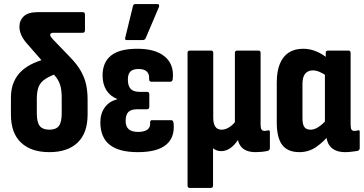

<svg xmlns="http://www.w3.org/2000/svg" viewBox="-20 -744 1798 949"><path d="M224 8Q134 8 84 -39Q34 -86 34 -178V-261Q34 -306 48.5 -339Q63 -372 88 -394.5Q113 -417 146.5 -432Q180 -447 218 -456L276 -386Q229 -370 204.5 -354Q180 -338 171 -315Q162 -292 162 -256V-183Q162 -140 176.5 -121.5Q191 -103 224 -103Q257 -103 271 -121.5Q285 -140 285 -183V-259Q285 -295 279 -318Q273 -341 259 -360Q245 -379 222 -404L113 -529Q95 -549 85.5 -570Q76 -591 76 -612Q76 -643 97.5 -663.5Q119 -684 167 -684H388Q400 -684 400 -672V-594Q400 -582 388 -582H244Q228 -582 228 -571Q228 -566 232.5 -560.5Q237 -555 243 -548L325 -463Q362 -425 380.5 -391.5Q399 -358 406 -324.5Q413 -291 413 -250V-178Q413 -86 363.5 -39Q314 8 224 8Z M661 8Q568 8 522 -28.5Q476 -65 476 -140Q476 -182 497.5 -212.5Q519 -243 559 -253V-255Q525 -268 506 -298Q487 -328 487 -371Q487 -436 529 -469.5Q571 -503 659 -503Q749 -503 795 -464Q841 -425 834 -355Q833 -340 822 -340H728Q717 -340 717 -354Q719 -377 706 -390Q693 -403 665 -403Q637 -403 624.5 -390.5Q612 -378 612 -351Q612 -320 625.5 -305Q639 -290 670 -290H707Q718 -290 718 -278V-217Q718 -204 707 -204H659Q628 -204 614.5 -190.5Q601 -177 601 -146Q601 -119 616 -105.5Q631 -92 662 -92Q692 -92 708 -103Q724 -114 722 -138Q721 -150 732 -150H827Q836 -150 838 -135Q845 -65 801 -28.5Q757 8 661 8ZM607 -546Q595 -546 599 -558L637 -713Q638 -719 641.5 -721.5Q645 -724 651 -724H757Q771 -724 765 -708L700 -555Q696 -546 685 -546Z M919 185Q907 185 907 173V-483Q907 -494 919 -494H1023Q1034 -494 1034 -483V-163Q1034 -132 1044.5 -117.5Q1055 -103 1075 -103Q1092 -103 1109.5 -113Q1127 -123 1141 -140V-483Q1141 -494 1153 -494H1257Q1268 -494 1268 -483V-130Q1268 -111 1272.5 -104Q1277 -97 1288 -97Q1293 -97 1297.5 -98Q1302 -99 1306 -100Q1314 -101 1314 -91V-12Q1314 -2 1303 2Q1289 5 1273 6.5Q1257 8 1243 8Q1208 8 1186 -6Q1164 -20 1156 -51V-52Q1139 -26 1118 -11.5Q1097 3 1073 3Q1061 3 1050.5 -1Q1040 -5 1033 -11V173Q1033 185 1021 185Z M1460 8Q1402 8 1375 -27.5Q1348 -63 1348 -138V-337Q1348 -391 1363 -428Q1378 -465 1407 -484Q1436 -503 1479 -503Q1513 -503 1545.5 -489Q1578 -475 1602 -453L1597 -367Q1579 -380 1561 -388Q1543 -396 1527 -396Q1510 -396 1498.5 -388.5Q1487 -381 1481 -366.5Q1475 -352 1475 -327V-160Q1475 -129 1484.5 -116Q1494 -103 1515 -103Q1534 -103 1554.5 -116.5Q1575 -130 1598 -156L1612 -83Q1581 -44 1543.5 -18Q1506 8 1460 8ZM1687 8Q1640 8 1616 -16Q1592 -40 1592 -89V-108L1586 -123V-411L1590 -442V-483Q1590 -494 1602 -494H1701Q1713 -494 1713 -483V-130Q1713 -111 1717 -104Q1721 -97 1732 -97Q1738 -97 1742 -98Q1746 -99 1751 -100Q1758 -102 1758 -92V-12Q1758 -2 1747 2Q1732 4 1716.5 6Q1701 8 1687 8Z"/></svg>

Font: Sofia Sans Condensed ExtraBold
Style: Regular
Weight: 800
Designer: Botio Nikoltchev, Ani Petrova
Foundry: lettersoup
Version: Version 4.101